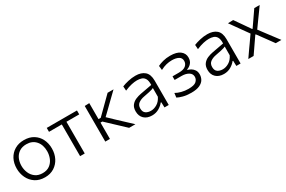

<svg xmlns="http://www.w3.org/2000/svg" viewBox="86 -1404 3450 2313"><g transform="rotate(-30 1811.0 -247.5)"><path d="M300.5 10.5Q221 10.5 166 -26Q111 -62.5 82.5 -122.2Q54 -182 54 -251Q54 -325 84.2 -382.8Q114.5 -440.5 169.8 -473.5Q225 -506.5 299.5 -506.5Q376 -506.5 430.5 -472.8Q485 -439 514 -381.2Q543 -323.5 543 -251Q543 -177.5 513.2 -118.5Q483.5 -59.5 429 -24.5Q374.5 10.5 300.5 10.5ZM300 -47.5Q359.5 -47.5 398.8 -76.5Q438 -105.5 457.5 -152Q477 -198.5 477 -251Q477 -340 429.2 -394.2Q381.5 -448.5 300 -448.5Q241.5 -448.5 201.2 -422Q161 -395.5 140.5 -350.8Q120 -306 120 -251Q120 -198.5 140 -152Q160 -105.5 200 -76.5Q240 -47.5 300 -47.5Z M790.5 0V-441H612.5V-495.5H1033V-441H855V0Z M1141 0V-495.5L1205.5 -498V-275.5H1236.5L1314.5 -352.5Q1350.5 -388 1386.8 -424Q1423 -460 1459 -495.5H1541.5Q1496.5 -452 1452 -408.8Q1407.5 -365.5 1363.5 -322.5L1291.5 -253L1375 -173Q1421 -130 1467.5 -86.5Q1514 -43 1560 0H1472.5Q1435.5 -35 1398.2 -69.8Q1361 -104.5 1324.5 -139L1231 -227H1205.5V0Z M1789 10Q1720.5 10 1680 -28Q1639.5 -66 1639.5 -131.5Q1639.5 -184.5 1664.2 -215.8Q1689 -247 1726 -262.5Q1763 -278 1799.5 -284.5L1961.5 -314.5Q1963.5 -371.5 1947.2 -400.2Q1931 -429 1902.5 -438.8Q1874 -448.5 1839.5 -448.5Q1805 -448.5 1762.2 -439Q1719.5 -429.5 1665 -406.5L1661 -467.5Q1697 -482.5 1748.8 -494.5Q1800.5 -506.5 1851 -506.5Q1931 -506.5 1977.2 -466.8Q2023.5 -427 2023.5 -338V0H1964.5L1962 -73.5H1954Q1930.5 -41.5 1887.2 -15.8Q1844 10 1789 10ZM1805 -46Q1848 -46 1890.8 -71.5Q1933.5 -97 1959.5 -151.5L1960 -272.5Q1951.5 -268 1937.5 -263.2Q1923.5 -258.5 1895.5 -252.2Q1867.5 -246 1817 -236.5Q1770 -228 1737.5 -204.5Q1705 -181 1705 -134Q1705 -86 1733.8 -66Q1762.5 -46 1805 -46Z M2333.5 9.5Q2269.5 9.5 2220.8 -3.8Q2172 -17 2147 -31.5L2154.5 -91.5Q2186.5 -72.5 2232.8 -60.5Q2279 -48.5 2328.5 -48.5Q2407.5 -48.5 2436.8 -75Q2466 -101.5 2466 -137.5Q2466 -179.5 2428 -202.5Q2390 -225.5 2333 -225.5H2235.5V-276H2323.5Q2389.5 -276 2420 -302Q2450.5 -328 2450.5 -367.5Q2450.5 -409.5 2415.2 -428.8Q2380 -448 2323.5 -448Q2285 -448 2246 -438.5Q2207 -429 2163.5 -406L2157 -466Q2187 -481.5 2233.5 -493.8Q2280 -506 2333 -506Q2424 -506 2470 -470.2Q2516 -434.5 2516 -378.5Q2516 -328 2489.5 -299Q2463 -270 2429.5 -260V-253Q2451 -248 2474.8 -234Q2498.5 -220 2515 -195.2Q2531.5 -170.5 2531.5 -133Q2531.5 -96.5 2513.5 -64Q2495.5 -31.5 2452.2 -11Q2409 9.5 2333.5 9.5Z M2788.5 10Q2720 10 2679.5 -28Q2639 -66 2639 -131.5Q2639 -184.5 2663.8 -215.8Q2688.5 -247 2725.5 -262.5Q2762.5 -278 2799 -284.5L2961 -314.5Q2963 -371.5 2946.8 -400.2Q2930.5 -429 2902 -438.8Q2873.5 -448.5 2839 -448.5Q2804.5 -448.5 2761.8 -439Q2719 -429.5 2664.5 -406.5L2660.5 -467.5Q2696.5 -482.5 2748.2 -494.5Q2800 -506.5 2850.5 -506.5Q2930.5 -506.5 2976.8 -466.8Q3023 -427 3023 -338V0H2964L2961.5 -73.5H2953.5Q2930 -41.5 2886.8 -15.8Q2843.5 10 2788.5 10ZM2804.5 -46Q2847.5 -46 2890.2 -71.5Q2933 -97 2959 -151.5L2959.5 -272.5Q2951 -268 2937 -263.2Q2923 -258.5 2895 -252.2Q2867 -246 2816.5 -236.5Q2769.5 -228 2737 -204.5Q2704.5 -181 2704.5 -134Q2704.5 -86 2733.2 -66Q2762 -46 2804.5 -46Z M3130.5 0Q3153.5 -33.5 3170.8 -58.2Q3188 -83 3203.2 -104.8Q3218.5 -126.5 3236.5 -151.5L3307 -252.5L3239 -347.5Q3212 -385.5 3189.5 -417.2Q3167 -449 3133.5 -495.5L3207 -498Q3232.5 -462 3252.2 -433.2Q3272 -404.5 3294.5 -372.5L3351.5 -290H3357.5L3415 -373Q3437 -404.5 3456.2 -432.8Q3475.5 -461 3499.5 -495.5H3574.5Q3551.5 -463 3535 -440Q3518.5 -417 3503.8 -396.8Q3489 -376.5 3471 -351.5L3400.5 -253L3477 -151Q3504 -115 3529.5 -81.5Q3555 -48 3591 0H3512Q3487.5 -33.5 3467.8 -60.8Q3448 -88 3423.5 -121.5L3357 -212.5H3350.5L3290.5 -125.5Q3267 -91 3247.5 -62.8Q3228 -34.5 3204 0Z"/></g></svg>

Font: Commissioner Light
Style: Regular
Weight: 300
Designer: Kostas Bartsokas
Foundry: Kostas Bartsokas
Version: Version 1.000; ttfautohint (v1.8.3)